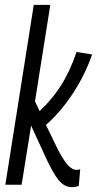

<svg xmlns="http://www.w3.org/2000/svg" viewBox="-20 -760 399 790"><path d="M2 0 119 -740H187L124 -343L143 -303Q192 -348 229.5 -406Q267 -464 295 -546L359 -536Q330 -452 279.5 -375Q229 -298 169 -246L192 -199Q217 -145 234.5 -115.5Q252 -86 266 -74Q280 -62 293 -61Q300 -61 310 -63L304 5Q290 10 275 10Q245 10 221.5 -18.5Q198 -47 166 -117L108 -243L69 0Z"/></svg>

Font: Georama Condensed
Style: Italic
Weight: 400
Width: 3
Italic angle: -9°
Designer: Jean-Baptiste Levee
Foundry: Production Type
Version: Version 1.000